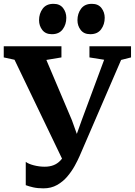

<svg xmlns="http://www.w3.org/2000/svg" viewBox="-39 -990 720 1025"><path d="M193 15.5Q161.5 15.5 138.5 10.2Q115.5 5 98.5 -1.5V-126Q112.5 -115 141.5 -107.5Q170.5 -100 199.5 -100Q225.5 -100 246 -107.8Q266.5 -115.5 282.5 -132Q298.5 -148.5 310 -173.5L309.5 -107L38.5 -671L-19 -683.5V-743H289V-683.5L208.5 -670L345 -348L395 -208.5L347 -207.5L397.5 -349L517 -671L438.5 -683.5V-743H660.5V-683.5L607.5 -670L386 -157Q376 -134 359.8 -104.5Q343.5 -75 320.5 -47.8Q297.5 -20.5 265.8 -2.5Q234 15.5 193 15.5ZM237.5 -807.5Q204 -807.5 186.8 -830Q169.5 -852.5 169.5 -882Q169.5 -917.5 188.8 -943.5Q208 -969.5 246 -969.5H247Q280.5 -969.5 297.8 -947Q315 -924.5 315 -895Q315 -859.5 295.8 -833.5Q276.5 -807.5 238.5 -807.5ZM442.5 -807.5Q409 -807.5 391.8 -830Q374.5 -852.5 374.5 -882Q374.5 -917.5 393.8 -943.5Q413 -969.5 451 -969.5H452Q485.5 -969.5 502.8 -947Q520 -924.5 520 -895Q520 -859.5 500.8 -833.5Q481.5 -807.5 443.5 -807.5Z"/></svg>

Font: Merriweather 28pt
Style: Bold
Weight: 700
Version: Version 2.100